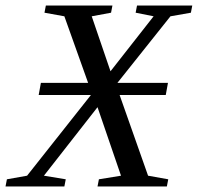

<svg xmlns="http://www.w3.org/2000/svg" viewBox="-53 -675 716 695"><path d="M643 -655 638 -629 564 -616 372 -375H555L547 -331H380L483 -39L556 -26L551 0H300L305 -26L385 -39L300 -287L106 -39L185 -26L180 0H-33L-28 -26L45 -39L276 -331H87L95 -375H266L180 -616L108 -629L113 -655H354L349 -629L279 -616L347 -417L503 -616L438 -629L443 -655Z"/></svg>

Font: Libra Serif Modern
Style: Italic
Weight: 400
Italic angle: -12°
Designer: Stefan Peev, Context Ltd
Foundry: Stefan Peev, Context Ltd
Version: Version 1.000